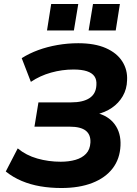

<svg xmlns="http://www.w3.org/2000/svg" viewBox="-20 -933 687 964"><path d="M288 11Q233 11 183 2.5Q133 -6 89 -24.5Q45 -43 9 -72L69 -188Q111 -153 167.5 -137Q224 -121 285 -121Q326 -121 359 -130.5Q392 -140 412 -161Q432 -182 434 -217Q436 -257 410.5 -277Q385 -297 330 -297H153L173 -419H337Q397 -419 429.5 -440.5Q462 -462 464 -506Q466 -533 454 -550Q442 -567 416 -575.5Q390 -584 349 -584Q292 -584 236.5 -568.5Q181 -553 135 -522L89 -641Q127 -665 172 -681.5Q217 -698 268.5 -707Q320 -716 373 -716Q456 -716 511.5 -691.5Q567 -667 594 -624.5Q621 -582 618 -530Q617 -486 596.5 -450.5Q576 -415 541.5 -391.5Q507 -368 462 -358L461 -367Q523 -353 555.5 -309.5Q588 -266 585 -202Q582 -135 545.5 -87.5Q509 -40 443.5 -14.5Q378 11 288 11ZM425 -780 447 -913H582L561 -780ZM216 -780 237 -913H373L351 -780Z"/></svg>

Font: Nunito Sans 10pt ExtraBold
Style: Italic
Weight: 800
Italic angle: -9°
Designer: Vernon Adams
Foundry: Vernon Adams
Version: Version 3.101;gftools[0.9.27]